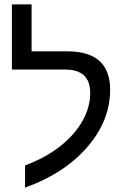

<svg xmlns="http://www.w3.org/2000/svg" viewBox="-20 -833 570 875"><path d="M94.2 -79.1Q187.5 -113.8 254.4 -166.7Q321.3 -219.7 356.2 -282.2Q391.1 -344.7 391.1 -409.2Q391.1 -516.1 276.9 -516.1H34.2V-813H124V-599.1H286.1Q481.9 -599.1 481.9 -424.8Q481.9 -282.2 377 -161.9Q272 -41.5 94.2 22Z"/></svg>

Font: Arial
Style: Regular
Weight: 400
Designer: Steve Matteson
Foundry: Ascender Corporation
Version: Version 2.00.3